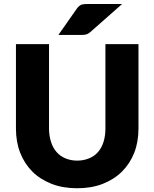

<svg xmlns="http://www.w3.org/2000/svg" viewBox="-20 -954 789 981"><path d="M435.5 -145Q461.9 -155.8 480.5 -176.8Q499 -197.8 508.8 -228.5Q518.6 -259.3 518.6 -296.9V-728.5H687.5V-296.9Q687.5 -229 666 -173.8Q644.5 -118.7 603.5 -77.6Q563.5 -37.6 504.9 -14.6Q447.8 7.8 374.5 7.8Q300.8 7.8 243.7 -14.6Q185.1 -37.6 145 -77.6Q105 -117.7 83 -173.8Q61.5 -229 61.5 -296.9V-728.5H230.5V-297.4Q230.5 -261.2 240.7 -229Q250.5 -198.2 268.6 -177.7Q287.6 -155.8 314 -145Q342.3 -133.3 374.5 -133.3Q406.7 -133.3 435.5 -145ZM433.1 -933.6H604L442.4 -791Q436 -785.6 431.2 -782.7Q425.3 -779.3 419.4 -777.8Q415 -776.9 407.2 -775.9Q402.8 -775.4 391.6 -775.4H278.3L373 -910.6Q377.9 -917.5 384.8 -923.3Q390.6 -928.2 397.5 -930.7Q401.9 -932.1 413.1 -933.1Q418.5 -933.6 433.1 -933.6Z"/></svg>

Font: Lato-ExtraBold
Style: Regular
Weight: 500
Designer: Lukasz Dziedzic with Adam Twardoch and Botio Nikoltchev
Foundry: tyPoland Lukasz Dziedzic
Version: ""